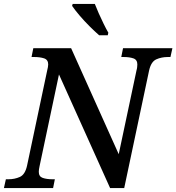

<svg xmlns="http://www.w3.org/2000/svg" viewBox="-41 -960 900 980"><path d="M-21 0 -11 -45H2Q34 -45 60.5 -57Q87 -69 97 -114L200 -601Q202 -608 203.5 -617Q205 -626 205 -631Q205 -655 184.5 -662Q164 -669 133 -669H120L129 -714H322L565 -173L656 -602Q658 -608 659 -617Q660 -626 660 -631Q660 -655 640 -662Q620 -669 590 -669H578L587 -714H839L829 -669H816Q783 -669 756.5 -657Q730 -645 720 -600L593 0H521L260 -580L161 -112Q157 -94 157 -83Q157 -59 177 -52Q197 -45 227 -45H239L230 0ZM465 -780Q442 -800 415.5 -826.5Q389 -853 365.5 -880.5Q342 -908 327 -930L330 -940H443Q451 -919 463 -892Q475 -865 488 -838.5Q501 -812 512 -793L509 -780Z"/></svg>

Font: Noto Serif Medium
Style: Italic
Weight: 500
Italic angle: -12°
Designer: Monotype Design Team
Foundry: Monotype Imaging Inc.
Version: Version 2.014; ttfautohint (v1.8.4.7-5d5b)